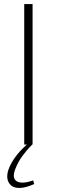

<svg xmlns="http://www.w3.org/2000/svg" viewBox="-20 -710 279 943"><path d="M140 -690V0H99V-690ZM114 -2 138 0Q112 26 90 56Q68 86 54 123Q38 167 63.5 181Q89 195 143 176L148 194Q107 212 79 213Q51 214 35.5 201.5Q20 189 16.5 168Q13 147 22 122Q31 96 52.5 65Q74 34 114 -2Z"/></svg>

Font: Exo 2 ExtraLight
Style: Regular
Weight: 250
Designer: Natanael Gama
Foundry: Natanael Gama
Version: Version 2.010